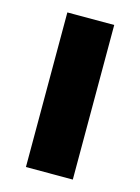

<svg xmlns="http://www.w3.org/2000/svg" viewBox="-88 -584 466 637"><g transform="rotate(15 144.5 -265.5)"><path d="M64 0V-531H225V0Z"/></g></svg>

Font: Mach
Style: Bold
Weight: 700
Version: Version 1.002